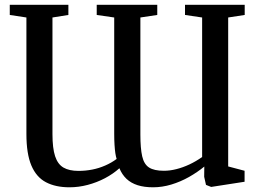

<svg xmlns="http://www.w3.org/2000/svg" viewBox="-20 -763 1070 796"><path d="M994.5 -743V-701L926 -690.5V-73L994 -55V-9.5L855.5 12L834 3.5L826.5 -30L827 -72.5Q798.5 -49 763.5 -29.2Q728.5 -9.5 690.5 2Q652.5 13.5 614.5 13.5Q578 13.5 550.5 4.8Q523 -4 504.5 -21.5Q486 -39 475 -65.5Q449 -42 415.2 -24.2Q381.5 -6.5 343.8 3.5Q306 13.5 268 13.5Q210.5 13.5 170.5 -7.5Q130.5 -28.5 110 -77Q89.5 -125.5 89.5 -207.5V-690.5L20.5 -701V-743H263.5V-701L197.5 -690.5V-207Q197.5 -148.5 208.5 -115.2Q219.5 -82 243.2 -68.2Q267 -54.5 305.5 -54.5Q334.5 -54.5 362.5 -60Q390.5 -65.5 416.2 -76.8Q442 -88 463.5 -104Q460.5 -113.5 458.2 -128Q456 -142.5 454.8 -162.8Q453.5 -183 453.5 -208.5V-690.5L381 -701V-743H632V-701L562 -690.5V-205Q562 -148 569.5 -115Q577 -82 598 -68.5Q619 -55 659.5 -55Q684.5 -55 711.2 -61.8Q738 -68.5 765.2 -81.2Q792.5 -94 818 -112V-690.5L747 -701V-743Z"/></svg>

Font: Merriweather 48pt
Style: Regular
Weight: 400
Version: Version 2.100